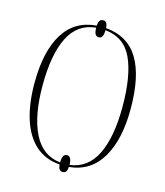

<svg xmlns="http://www.w3.org/2000/svg" viewBox="-118 -848 841 979"><g transform="rotate(15 302.5 -358.5)"><path d="M305 42Q294 42 288 34.5Q282 27 280 9Q202 3 151 -43.5Q100 -90 74.5 -170.5Q49 -251 49 -359Q49 -526 107 -620.5Q165 -715 280 -724Q281 -743 287.5 -751Q294 -759 305 -759Q316 -759 322 -751Q328 -743 329 -724Q446 -714 501.5 -622.5Q557 -531 557 -358Q557 -196 499.5 -99Q442 -2 329 9Q328 27 322 34.5Q316 42 305 42ZM280 -2Q280 -47 305 -47Q329 -47 330 -2Q424 -14 469 -106Q514 -198 514 -358Q514 -521 472 -612Q430 -703 329 -713Q329 -669 305 -669Q293 -669 286.5 -679Q280 -689 280 -713Q183 -704 137.5 -612.5Q92 -521 92 -358Q92 -199 138.5 -105.5Q185 -12 280 -2Z"/></g></svg>

Font: Noto Serif Display Condensed ExtraLight
Style: Regular
Weight: 200
Width: 3
Designer: Monotype Design Team
Foundry: Monotype Imaging Inc.
Version: Version 2.009